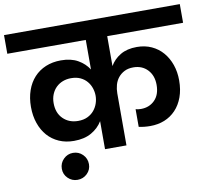

<svg xmlns="http://www.w3.org/2000/svg" viewBox="-113 -845 1202 1094"><g transform="rotate(-10 487.5 -297.5)"><path d="M433 -162Q410 -124 369 -100.5Q328 -77 268 -77Q220 -77 181.5 -94Q143 -111 116 -141.5Q89 -172 74 -215Q59 -258 59 -310Q59 -362 74 -405Q89 -448 117 -478.5Q145 -509 184.5 -525.5Q224 -542 273 -542Q331 -542 370.5 -519.5Q410 -497 433 -461V-632H-21V-740H996V-632H557V-459Q578 -496 616.5 -519Q655 -542 712 -542Q759 -542 797 -524.5Q835 -507 861.5 -476Q888 -445 902.5 -403.5Q917 -362 917 -313Q917 -259 901.5 -216.5Q886 -174 858 -144.5Q830 -115 792.5 -100Q755 -85 710 -85Q675 -85 644 -92V-194Q651 -192 659 -191Q667 -190 675 -190Q723 -190 754.5 -221.5Q786 -253 786 -310Q786 -364 754.5 -397.5Q723 -431 672 -431Q642 -431 620.5 -420Q599 -409 584.5 -391Q570 -373 563.5 -349.5Q557 -326 557 -301V0H433ZM249 145Q217 145 194 122.5Q171 100 171 68Q171 35 194 12Q217 -11 249 -11Q282 -11 305 12Q328 35 328 68Q328 100 305 122.5Q282 145 249 145ZM311 -185Q342 -185 365 -196Q388 -207 403 -225Q418 -243 425.5 -265Q433 -287 433 -309Q433 -332 425.5 -354Q418 -376 403 -393.5Q388 -411 365.5 -421.5Q343 -432 312 -432Q286 -432 264 -423.5Q242 -415 225.5 -399Q209 -383 199.5 -360Q190 -337 190 -309Q190 -252 224 -218.5Q258 -185 311 -185Z"/></g></svg>

Font: Poppins SemiBold
Style: Regular
Weight: 600
Designer: Ninad Kale (Devanagari), Jonny Pinhorn (Latin)
Foundry: Indian Type Foundry
Version: Version 3.002 2017